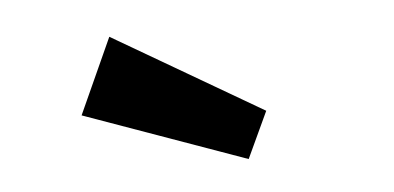

<svg xmlns="http://www.w3.org/2000/svg" viewBox="-30 -822 618 301"><g transform="rotate(-5 279.0 -671.0)"><path d="M96 -657 351 -566 385 -639 150 -776Z"/></g></svg>

Font: Audiowide
Style: Regular
Weight: 400
Designer: Astigmatic (AOETI)
Foundry: Astigmatic (AOETI)
Version: Version 1.002